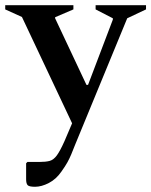

<svg xmlns="http://www.w3.org/2000/svg" viewBox="-51 -474 579 735"><path d="M83 241Q60 241 54.5 234.5Q49 228 49 212V151L54 146H99Q124 146 139 142Q154 138 166.5 121Q179 104 196 66L225 -2L33 -409L-31 -438V-454H230V-438L160 -408V-404L280 -149H286L381 -399V-404L315 -438V-454H508V-438L436 -404L237 79Q228 102 221.5 117.5Q215 133 207 147.5Q199 162 184 183Q164 212 136 226.5Q108 241 83 241Z"/></svg>

Font: Spectral SemiBold
Style: Regular
Weight: 600
Designer: Jean-Baptiste Levee
Foundry: Production Type
Version: Version 2.001